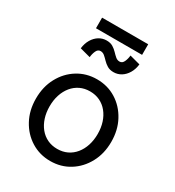

<svg xmlns="http://www.w3.org/2000/svg" viewBox="-198 -947 980 1074"><g transform="rotate(30 292.0 -410.0)"><path d="M136.7 -253.9Q136.7 -294.4 147.7 -328.1Q158.7 -361.8 179.2 -387Q199.7 -412.1 228.3 -425.8Q256.8 -439.5 292 -439.5Q327.1 -439.5 355.7 -425.8Q384.3 -412.1 404.8 -387Q425.3 -361.8 436.3 -328.1Q447.3 -294.4 447.3 -253.9Q447.3 -213.9 436.3 -179.9Q425.3 -146 404.8 -120.8Q384.3 -95.7 355.7 -82Q327.1 -68.4 292 -68.4Q256.8 -68.4 228.3 -82Q199.7 -95.7 179.2 -120.8Q158.7 -146 147.7 -179.9Q136.7 -213.9 136.7 -253.9ZM48.8 -253.9Q48.8 -177.7 81.1 -118.2Q113.3 -58.6 168.5 -24.4Q223.6 9.8 292 9.8Q360.8 9.8 415.8 -24.4Q470.7 -58.6 502.9 -118.2Q535.2 -177.7 535.2 -253.9Q535.2 -330.1 502.9 -389.6Q470.7 -449.2 415.8 -483.4Q360.8 -517.6 292 -517.6Q223.6 -517.6 168.5 -483.4Q113.3 -449.2 81.1 -389.6Q48.8 -330.1 48.8 -253.9ZM193.4 -604Q195.3 -626 203.9 -645Q212.4 -664.1 230 -664.1Q244.6 -664.1 256.3 -654.1Q268.1 -644 280.5 -630.9Q293 -617.7 309.6 -607.7Q326.2 -597.7 350.1 -597.7Q376.5 -597.7 398.7 -611.3Q420.9 -625 435.8 -649.9Q450.7 -674.8 454.6 -708L386.7 -726.1Q384.8 -704.1 376.2 -685.1Q367.7 -666 350.1 -666Q335.4 -666 323.7 -676Q312 -686 299.6 -699.2Q287.1 -712.4 270.8 -722.4Q254.4 -732.4 230 -732.4Q203.6 -732.4 181.4 -718.8Q159.2 -705.1 144.3 -680.2Q129.4 -655.3 125.5 -622.1ZM143.1 -761.7H440.9V-830.1H143.1Z"/></g></svg>

Font: Giphurs
Style: Regular
Weight: 400
Version: Version 2.010